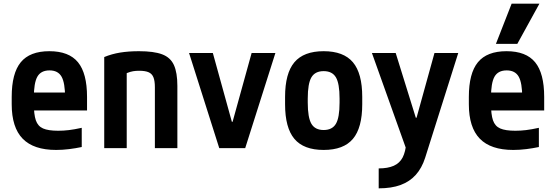

<svg xmlns="http://www.w3.org/2000/svg" viewBox="-20 -810 3040 1050"><path d="M287 10Q164 10 104 -51.5Q44 -113 44 -240V-280Q44 -409 93.5 -469.5Q143 -530 250 -530Q357 -530 406.5 -469.5Q456 -409 456 -280V-206H104V-304H359L336 -272V-275Q336 -357 316.5 -391Q297 -425 251 -425Q204 -425 184.5 -391Q165 -357 165 -275V-245Q165 -184 176 -152Q187 -120 215.5 -107.5Q244 -95 298 -95Q327 -95 356.5 -98.5Q386 -102 427 -111V-6Q394 1 358 5.5Q322 10 287 10Z M550 -498Q591 -515 637 -522.5Q683 -530 740 -530Q821 -530 866.5 -513Q912 -496 931 -454.5Q950 -413 950 -340V0H827V-333Q827 -368 819 -387.5Q811 -407 792.5 -415Q774 -423 741 -423Q723 -423 708 -420.5Q693 -418 675.5 -411Q658 -404 631 -389L673 -466V0H550Z M1179 0 1014 -520H1144L1248 -144H1252L1356 -520H1486L1321 0Z M1750 10Q1641 10 1590 -50.5Q1539 -111 1539 -240V-280Q1539 -409 1590 -469.5Q1641 -530 1750 -530Q1859 -530 1910 -469.5Q1961 -409 1961 -280V-240Q1961 -111 1910 -50.5Q1859 10 1750 10ZM1750 -99Q1797 -99 1817 -133Q1837 -167 1837 -249V-271Q1837 -353 1817 -387Q1797 -421 1750 -421Q1703 -421 1683 -387Q1663 -353 1663 -271V-249Q1663 -167 1683 -133Q1703 -99 1750 -99Z M2051 111Q2101 111 2133.5 96.5Q2166 82 2182 51Q2198 20 2202 -31L2209 26L2014 -520H2144L2254 -166H2258L2356 -520H2486L2305 53Q2287 109 2254 146Q2221 183 2171 201.5Q2121 220 2051 220Z M2787 10Q2664 10 2604 -51.5Q2544 -113 2544 -240V-280Q2544 -409 2593.5 -469.5Q2643 -530 2750 -530Q2857 -530 2906.5 -469.5Q2956 -409 2956 -280V-206H2604V-304H2859L2836 -272V-275Q2836 -357 2816.5 -391Q2797 -425 2751 -425Q2704 -425 2684.5 -391Q2665 -357 2665 -275V-245Q2665 -184 2676 -152Q2687 -120 2715.5 -107.5Q2744 -95 2798 -95Q2827 -95 2856.5 -98.5Q2886 -102 2927 -111V-6Q2894 1 2858 5.5Q2822 10 2787 10ZM2809 -570H2692L2778 -790H2930Z"/></svg>

Font: M PLUS 1 Code SemiBold
Style: Regular
Weight: 600
Designer: Coji Morishita
Foundry: UNDERFOREST DESIGN
Version: Version 1.005